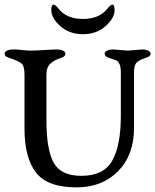

<svg xmlns="http://www.w3.org/2000/svg" viewBox="-20 -805 672 831"><path d="M236 -764Q271 -723 339 -723Q407 -723 442 -764Q458 -785 466 -785Q476 -785 476 -761Q476 -727 437 -692Q398 -657 339 -657Q280 -657 241 -692Q202 -727 202 -761Q202 -785 212 -785Q220 -785 236 -764ZM560 -492V-250Q560 -134 491 -64Q422 6 311 6Q185 6 135.5 -58.5Q86 -123 86 -248V-482Q86 -517 75 -528.5Q64 -540 16 -556Q0 -561 0 -573Q0 -581 11 -586Q22 -591 35 -591Q55 -591 75.5 -588.5Q96 -586 114 -586Q132 -586 171.5 -588.5Q211 -591 228 -591Q241 -591 252 -586Q263 -581 263 -573Q263 -561 248 -556Q214 -545 197.5 -529Q181 -513 181 -484V-284Q181 -157 212.5 -100.5Q244 -44 332 -44Q429 -44 466 -110Q503 -176 503 -304V-490Q503 -516 497 -528Q491 -540 484.5 -543Q478 -546 450 -555Q433 -561 433 -573Q433 -581 444 -586Q455 -591 468 -591Q476 -591 501 -588.5Q526 -586 533 -586Q540 -586 565 -588.5Q590 -591 597 -591Q610 -591 621 -586Q632 -581 632 -573Q632 -562 615 -556Q580 -545 570 -533Q560 -521 560 -492Z"/></svg>

Font: EB Garamond 08
Style: Regular
Weight: 400
Version: Version 0.016 ; ttfautohint (v1.5)